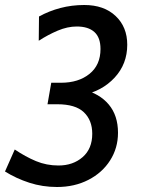

<svg xmlns="http://www.w3.org/2000/svg" viewBox="-50 -734 583 768"><path d="M178 14Q120 14 67.5 -3Q15 -20 -30 -48L9 -136Q52 -107 94 -89.5Q136 -72 184 -72Q242 -72 280.5 -105.5Q319 -139 319 -199Q319 -253 285.5 -285Q252 -317 179 -317H140L155 -403H194Q264 -403 308 -438.5Q352 -474 352 -538Q352 -584 327.5 -606Q303 -628 257 -628Q220 -628 181 -611.5Q142 -595 105 -571L106 -668Q146 -690 191.5 -702Q237 -714 287 -714Q366 -714 412.5 -670Q459 -626 459 -555Q459 -478 408.5 -423.5Q358 -369 278 -353L282 -376Q348 -360 385 -316Q422 -272 422 -203Q422 -142 390.5 -92.5Q359 -43 303.5 -14.5Q248 14 178 14Z"/></svg>

Font: Cabin VF Beta
Style: Italic
Weight: 400
Italic angle: -7°
Designer: Pablo Impallari
Foundry: Pablo Impallari. http://www.impallari.com Igino Marini. http://www.ikern.com
Version: Version 2.300